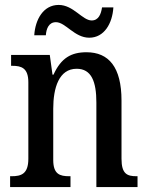

<svg xmlns="http://www.w3.org/2000/svg" viewBox="-20 -759 602 779"><path d="M342 -606C403 -606 436 -664 440 -729H394C390 -702 380 -676 352 -676C314 -676 278 -739 218 -739C156 -739 123 -680 119 -616H166C168 -643 178 -669 207 -669C246 -669 282 -606 342 -606ZM21 0H266V-44H261C223 -44 196 -52 196 -110V-318C196 -402 219 -480 291 -480C351 -480 371 -428 371 -343V0H538V-44H534C496 -44 473 -53 473 -115V-351C473 -487 421 -547 331 -547C269 -547 228 -524 197 -456H193L182 -536H25V-492H30C67 -492 95 -483 95 -425V-115C95 -53 66 -44 27 -44H21Z"/></svg>

Font: Noto Serif Thai Condensed Medium
Style: Regular
Weight: 500
Width: 3
Designer: Monotype Design Team
Foundry: Monotype Imaging Inc.
Version: Version 2.002